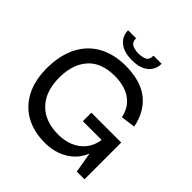

<svg xmlns="http://www.w3.org/2000/svg" viewBox="-194 -853 1005 1005"><g transform="rotate(45 308.0 -350.5)"><path d="M291 12Q209 12 148.5 -22Q88 -56 55 -121Q22 -186 23 -279Q25 -373 60 -439Q95 -505 158.5 -539Q222 -573 305 -573Q416 -573 480 -523.5Q544 -474 563 -379L483 -368Q473 -414 447 -442Q421 -470 384.5 -482.5Q348 -495 305 -495Q204 -495 154 -437.5Q104 -380 104 -284Q104 -181 158.5 -124.5Q213 -68 312 -68Q357 -68 395 -83.5Q433 -99 459 -130.5Q485 -162 492 -209H353V-272H574V0H517L498 -111H496Q489 -92 473.5 -70.5Q458 -49 433 -30.5Q408 -12 372.5 0Q337 12 291 12ZM309 -616Q250 -616 217 -642.5Q184 -669 184 -713H243Q243 -684 262 -674.5Q281 -665 308 -665Q336 -665 354 -674Q372 -683 372 -713H432Q432 -669 400 -642.5Q368 -616 309 -616Z"/></g></svg>

Font: Darker Grotesque SemiBold
Style: Regular
Weight: 600
Designer: Gabriel Lam
Foundry: TypeRant
Version: Version 1.000;gftools[0.9.28]